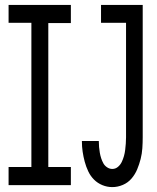

<svg xmlns="http://www.w3.org/2000/svg" viewBox="-20 -755 640 783"><path d="M15 0V-74H108V-662H15V-735H269V-661H177V-74H269V0ZM438 8Q417 8 397.5 0Q378 -8 363.5 -22.5Q349 -37 340 -56Q331 -75 325.5 -95.5Q320 -116 317 -136.5Q314 -157 314 -178Q314 -178 314 -178.5Q314 -179 314 -180H383Q383 -179 383 -179Q383 -179 383 -179Q383 -167 384 -155.5Q385 -144 387 -132.5Q389 -121 392.5 -110Q396 -99 401.5 -89Q407 -79 417 -72.5Q427 -66 438 -66Q451 -66 461 -74.5Q471 -83 476.5 -94.5Q482 -106 485.5 -118.5Q489 -131 490.5 -143.5Q492 -156 493 -169Q494 -182 494 -195V-662H392V-735H562V-195Q562 -173 560.5 -150.5Q559 -128 553.5 -106.5Q548 -85 539.5 -64.5Q531 -44 516.5 -27Q502 -10 481 -1Q460 8 438 8Z"/></svg>

Font: Iosevka Curly Extended
Style: Regular
Weight: 400
Width: 7
Monospace: yes
Designer: Belleve Invis
Foundry: Belleve Invis
Version: Version 11.1.0; ttfautohint (v1.8.3)